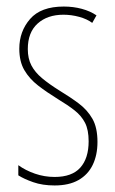

<svg xmlns="http://www.w3.org/2000/svg" viewBox="-20 -557 352 587"><path d="M278 -123Q278 -83 263.5 -53Q249 -23 220 -6.5Q191 10 147 10Q110 10 81.5 0Q53 -10 36 -21V-52Q58 -36 87 -26Q116 -16 147 -16Q200 -16 225.5 -44.5Q251 -73 251 -125Q251 -160 240 -181.5Q229 -203 208 -219.5Q187 -236 157 -254Q123 -275 96.5 -295.5Q70 -316 54.5 -342.5Q39 -369 39 -408Q39 -461 72 -499Q105 -537 175 -537Q204 -537 230 -530Q256 -523 275 -510L262 -487Q246 -499 222 -505.5Q198 -512 174 -512Q125 -512 95 -485Q65 -458 65 -407Q65 -378 76 -357Q87 -336 108.5 -318Q130 -300 162 -280Q195 -260 221 -240.5Q247 -221 262.5 -194Q278 -167 278 -123Z"/></svg>

Font: Noto Sans Khmer ExtraCondensed Thin
Style: Regular
Weight: 250
Width: 2
Designer: Danh Hong and the Monotype Design Team
Foundry: Monotype Imaging Inc.
Version: Version 2.004